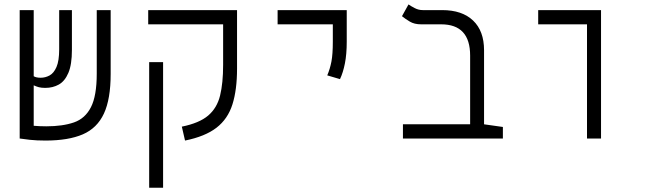

<svg xmlns="http://www.w3.org/2000/svg" viewBox="-20 -632 2970 876"><path d="M187.5 9.3Q147.5 9.3 116.2 5.9Q85 2.4 70.3 0H69.8V-585.9H133.8V-284.2Q145 -277.3 165.5 -277.3Q187 -277.3 206.3 -287.8Q225.6 -298.3 237.8 -326.4Q250 -354.5 250 -407.2V-585.9H308.1V-404.3Q308.1 -337.4 292 -299.6Q275.9 -261.7 248.5 -246.3Q221.2 -231 186.5 -231Q168.9 -231 157.2 -234.1Q145.5 -237.3 133.8 -242.7V-58.1Q145.5 -57.1 160.2 -56.4Q174.8 -55.7 191.4 -55.7Q266.1 -55.7 317.4 -73.5Q368.7 -91.3 395 -143.1Q421.4 -194.8 421.4 -295.9V-585.9H484.9V-294.9Q484.9 -180.2 454.1 -113.8Q423.3 -47.4 357.7 -19Q292 9.3 187.5 9.3Z M998 -585.9H1061.5V-318.4Q1061.5 -222.2 1040.5 -155.8Q1019.5 -89.4 967.8 -49.3Q916 -9.3 824.2 9.3L809.6 -54.2Q889.2 -70.3 929.7 -104.7Q970.2 -139.2 984.1 -196Q998 -252.9 998 -335.9V-521H656.2V-585.9ZM724.1 224.6H660.6V-348.6H724.1Z M1531.2 -271 1473.1 -288.1Q1485.8 -317.9 1492.2 -351.6Q1498.5 -385.3 1498.5 -441.4V-521H1246.6V-585.9H1562V-441.4Q1562 -385.3 1553.7 -343Q1545.4 -300.8 1531.2 -271Z M2274.4 -52.7V0H1818.4V-64.9H2125V-378.4Q2125 -521 1992.7 -521H1901.4Q1870.6 -521 1849.9 -533.4Q1829.1 -545.9 1814 -558.1L1843.8 -611.8Q1855 -604 1872.3 -595Q1889.6 -585.9 1909.2 -585.9H1997.6Q2088.4 -585.9 2138.4 -538.3Q2188.5 -490.7 2188.5 -402.8V-64.9Z M2658.2 0V-521H2435.5V-585.9H2722.2V0Z"/></svg>

Font: CaskaydiaCove NFP Light
Style: Regular
Weight: 300
Designer: Aaron Bell
Foundry: Saja Typeworks
Version: Version 2111.001; VTT 6.35;Nerd Fonts 3.1.1